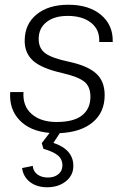

<svg xmlns="http://www.w3.org/2000/svg" viewBox="-20 -551 533 809"><path d="M73 157 118 148Q120 171 137.5 184Q155 197 182 197Q209 197 226 183Q243 169 243 146Q243 120 224 104Q205 88 163 76L156 52L189 9Q107 2 62.5 -44.5Q18 -91 23 -163H79Q75 -104 113.5 -70.5Q152 -37 218 -37Q291 -37 326 -65Q361 -93 361 -143Q361 -187 334.5 -207.5Q308 -228 243 -243Q155 -263 119.5 -295Q84 -327 84 -379Q84 -449 134 -490Q184 -531 268 -531Q355 -531 406 -488Q457 -445 455 -374H398Q401 -425 364.5 -454.5Q328 -484 265 -484Q209 -484 176 -458Q143 -432 143 -387Q143 -347 171 -326.5Q199 -306 270 -291Q349 -274 385 -241.5Q421 -209 421 -150Q421 -78 371 -36Q321 6 232 10L205 51Q289 79 289 148Q289 188 257.5 213Q226 238 179 238Q135 238 106.5 216Q78 194 73 157Z"/></svg>

Font: Mona Sans Light
Style: Italic
Weight: 300
Italic angle: -11.7°
Designer: Deni Anggara
Foundry: GitHub
Version: Version 2.000